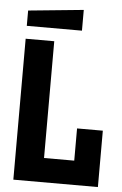

<svg xmlns="http://www.w3.org/2000/svg" viewBox="-59 -908 605 950"><g transform="rotate(5 244.0 -433.5)"><path d="M44 0V-700H186V-120H336V-280H464V0ZM44 -764V-840L318 -867V-764Z"/></g></svg>

Font: Tektur SemiCondensed SemiBold
Style: Regular
Weight: 600
Width: 4
Designer: Adam Jagosz
Foundry: Adam Jagosz
Version: Version 1.005;gftools[0.9.30]